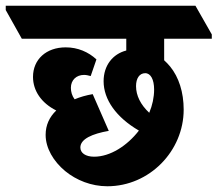

<svg xmlns="http://www.w3.org/2000/svg" viewBox="-90 -647 758 669"><path d="M284 2C431 2 550 -121 550 -265C550 -326 533 -378 503 -415C496 -423 490 -430 482 -437V-512H648V-527L591 -627H-70V-612L-14 -512H350V-471C303 -459 271 -419 271 -364C271 -300 315 -238 394 -192C353 -139 294 -101 238 -101C208 -101 190 -114 190 -133C190 -163 232 -181 289 -191L233 -319C210 -315 189 -309 170 -301C161 -313 157 -327 157 -341C157 -368 176 -386 203 -386C211 -386 218 -384 226 -382L246 -440C218 -466 181 -482 139 -482C71 -482 25 -440 25 -379C25 -331 54 -288 106 -262C82 -239 69 -211 69 -177C69 -131 96 -85 137 -51C176 -19 228 2 284 2ZM384 -347C384 -374 396 -392 416 -392C435 -392 447 -370 447 -335C447 -308 441 -280 430 -254C400 -282 384 -314 384 -347Z"/></svg>

Font: Noto Serif Devanagari Condensed Black
Style: Regular
Weight: 900
Width: 3
Designer: Universal Thirst, Indian Type Foundry and the Monotype Design Team
Foundry: Monotype Imaging Inc.
Version: Version 2.004